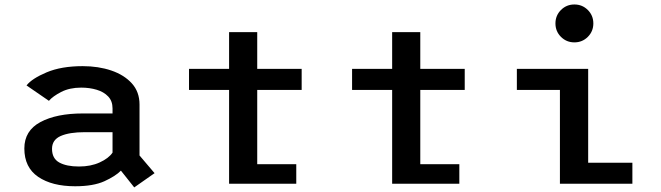

<svg xmlns="http://www.w3.org/2000/svg" viewBox="-20 -800 2880 836"><path d="M564.5 16 506.5 -57Q483 -33 434.8 -11Q386.5 11 307 11Q206.5 11 146.2 -30Q86 -71 86 -153.5Q86 -231 156 -268.5Q226 -306 341 -306H470V-328Q470 -360 451 -380Q432 -400 401 -409.2Q370 -418.5 333.5 -418.5Q283 -418.5 246.2 -399.5Q209.5 -380.5 193 -361L95.5 -428Q119 -458 183 -485Q247 -512 340 -512Q408.5 -512 464.5 -493Q520.5 -474 554 -437Q587.5 -400 587.5 -345V-123L653 -46ZM324 -75Q375.5 -75 414.2 -92.8Q453 -110.5 470 -135.5V-224.5H349.5Q282 -224.5 244.2 -207.8Q206.5 -191 206.5 -152Q206.5 -110 238 -92.5Q269.5 -75 324 -75Z M1100 -85H1270V0H977.5V-408.5H803V-500H977.5V-660H1100V-500H1293.5V-408.5H1100Z M1810 -85H1980V0H1687.5V-408.5H1513V-500H1687.5V-660H1810V-500H2003.5V-408.5H1810Z M2481 -615.5Q2446.5 -615.5 2422.5 -639.5Q2398.5 -663.5 2398.5 -698Q2398.5 -732.5 2422.5 -756.5Q2446.5 -780.5 2481 -780.5Q2515.5 -780.5 2539.5 -756.5Q2563.5 -732.5 2563.5 -698Q2563.5 -663.5 2539.5 -639.5Q2515.5 -615.5 2481 -615.5ZM2541 -91.5H2733.5V0H2418V-408.5H2230.5V-500H2541Z"/></svg>

Font: League Mono Medium
Style: Regular
Weight: 500
Width: 6
Designer: Tyler Finck
Foundry: The League of Moveable Type / Tyler Finck
Version: Version 2.300;RELEASE